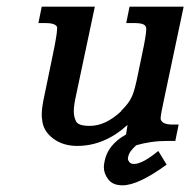

<svg xmlns="http://www.w3.org/2000/svg" viewBox="-20 -433 577 575"><path d="M106 -76Q105 -82 105 -90Q105 -111 113 -147L138 -268Q151 -330 151 -347Q151 -350 151 -352Q146 -364 115 -364H95L105 -413H264L207 -144Q201 -117 201 -99Q201 -84 207.5 -70Q214 -56 249 -56Q296 -56 343 -100H342Q367 -125 374 -142Q381 -155 389 -191L405 -268Q418 -328 418 -346Q418 -350 417 -352Q414 -364 382 -364H358L368 -413H530L472 -139Q461 -89 461 -78Q461 -75 462 -74Q467 -60 497 -60H515L505 -11H482Q456 -11 432 -7.5Q408 -4 388 2Q378 11 372 19Q366 27 364 36Q363 39 363 41Q363 47 367.5 52.5Q372 58 381 58Q407 58 454 19L479 60Q394 122 347 122Q318 122 304.5 104.5Q291 87 291 68Q291 60 293 51Q302 1 357 -30Q358 -32 358.5 -37Q359 -42 362 -59Q293 4 211 4Q168 4 138 -19Q108 -42 106 -77Z"/></svg>

Font: New Athena Unicode
Style: Bold Italic
Weight: 700
Designer: J. Rusten 1997; rev. by R. Hancock 2001, 2002, rev. by D. Mastronarde 2002-2021
Foundry: Society for Classical Studies (formerly American Philological Association)
Version: Version 5.008